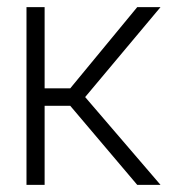

<svg xmlns="http://www.w3.org/2000/svg" viewBox="-20 -520 506 540"><path d="M54.5 -500H105.5V-271.5H177.5L366 -500H431.5L219.5 -247L431.5 0H366L177.5 -222.5H105.5V0H54.5Z"/></svg>

Font: Overused Grotesk Light
Style: Regular
Weight: 300
Version: Version 0.004